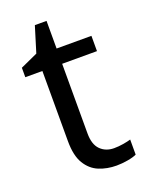

<svg xmlns="http://www.w3.org/2000/svg" viewBox="-129 -726 619 803"><g transform="rotate(-20 180.5 -324.5)"><path d="M264 -62Q284 -62 305 -65.5Q326 -69 339 -73V-6Q325 1 299 5.5Q273 10 249 10Q207 10 171.5 -4.5Q136 -19 114 -55Q92 -91 92 -156V-468H16V-510L93 -545L128 -659H180V-536H335V-468H180V-158Q180 -109 203.5 -85.5Q227 -62 264 -62Z"/></g></svg>

Font: Noto Music
Style: Regular
Weight: 400
Designer: Monotype Design Team, Benjamin Yang
Foundry: Monotype Imaging Inc.
Version: Version 2.002; ttfautohint (v1.8.4.7-5d5b)